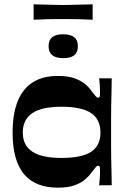

<svg xmlns="http://www.w3.org/2000/svg" viewBox="-20 -854 587 885"><path d="M246 11Q142 11 90 -52Q38 -115 38 -243Q38 -371 90 -437.5Q142 -504 246 -504Q294 -504 324 -493Q354 -482 373 -466Q392 -450 402 -434Q415 -417 421 -410.5Q427 -404 432 -404Q439 -404 440 -411Q441 -418 441 -434Q441 -444 440 -460.5Q439 -477 437 -493H495Q495 -464 494 -431.5Q493 -399 492.5 -366Q492 -333 492 -302Q492 -271 492 -243Q492 -217 492 -186.5Q492 -156 492.5 -124Q493 -92 494 -60.5Q495 -29 495 0H437Q439 -17 440 -33Q441 -49 441 -60Q441 -76 440 -83Q439 -90 432 -90Q427 -90 421 -83Q415 -76 402 -59Q392 -44 373 -27.5Q354 -11 324 0Q294 11 246 11ZM263 -126Q356 -126 399.5 -154Q443 -182 443 -243Q443 -304 399.5 -333Q356 -362 263 -362Q173 -362 129 -332.5Q85 -303 85 -243Q85 -184 129 -155Q173 -126 263 -126ZM271 -586Q204 -586 204 -641Q204 -669 220.5 -682.5Q237 -696 271 -696Q305 -696 322 -682.5Q339 -669 339 -641Q339 -613 322.5 -599.5Q306 -586 271 -586ZM135 -763V-834Q177 -833 199.5 -832.5Q222 -832 237 -831.5Q252 -831 270 -831Q289 -831 304 -831.5Q319 -832 342 -832.5Q365 -833 407 -834V-763Q365 -765 342 -765.5Q319 -766 304 -766Q289 -766 270 -766Q252 -766 237 -766Q222 -766 199.5 -765.5Q177 -765 135 -763Z"/></svg>

Font: Ojuju ExtraLight
Style: Bold
Weight: 700
Version: Version 1.000